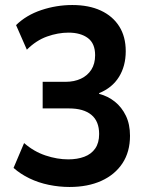

<svg xmlns="http://www.w3.org/2000/svg" viewBox="-20 -735 589 765"><path d="M257 10Q216 10 174.5 1.5Q133 -7 97 -24.5Q61 -42 34 -66L76 -165Q115 -131 161.5 -115.5Q208 -100 252 -100Q288 -100 316 -110.5Q344 -121 359.5 -143.5Q375 -166 375 -201Q375 -252 344 -277.5Q313 -303 255 -303H150V-409H241Q276 -409 302.5 -421.5Q329 -434 344 -457.5Q359 -481 359 -515Q359 -562 330 -583.5Q301 -605 253 -605Q211 -605 167.5 -589.5Q124 -574 87 -537L44 -635Q85 -675 145 -695Q205 -715 268 -715Q334 -715 381.5 -693Q429 -671 455 -630Q481 -589 481 -531Q481 -472 454 -428.5Q427 -385 375 -364V-361Q410 -352 437.5 -330Q465 -308 481.5 -274Q498 -240 498 -194Q498 -130 468 -84.5Q438 -39 384 -14.5Q330 10 257 10Z"/></svg>

Font: Nunito Sans 7pt SemiCondensed
Style: Bold
Weight: 700
Width: 4
Designer: Vernon Adams
Foundry: Vernon Adams
Version: Version 3.101;gftools[0.9.27]